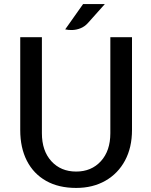

<svg xmlns="http://www.w3.org/2000/svg" viewBox="-20 -910 743 944"><path d="M354.5 14Q268 14 206.5 -20.8Q145 -55.5 112.2 -119.5Q79.5 -183.5 79.5 -270.5V-727H186V-255Q186 -168.5 232.5 -117.5Q279 -66.5 354.5 -66.5Q429.5 -66.5 476 -117.5Q522.5 -168.5 522.5 -255V-727H629V-270.5Q629 -185 594.8 -121Q560.5 -57 498.5 -21.5Q436.5 14 354.5 14ZM300.5 -765.5 388.5 -890H495.5L412 -796.5Q396.5 -779.5 377 -771.5Q357.5 -763.5 337.5 -762.5Q317.5 -761.5 300.5 -765.5Z"/></svg>

Font: Expletus Sans Medium
Style: Regular
Weight: 500
Version: Version 7.500